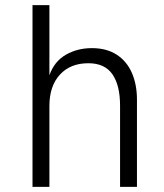

<svg xmlns="http://www.w3.org/2000/svg" viewBox="-20 -730 640 750"><path d="M107 0V-710H173V-436Q192 -490 237 -516Q282 -542 339 -542Q397 -542 436.5 -516Q476 -490 495.5 -444.5Q515 -399 515 -341V0H449V-317Q449 -397 419 -440Q389 -483 325 -483Q255 -483 214 -438.5Q173 -394 173 -316V0Z"/></svg>

Font: Geist Mono Light
Style: Regular
Weight: 300
Monospace: yes
Designer: Basement.studio, Andrés Briganti, Mateo Zaragoza
Foundry: Basement.studio, Vercel, Andrés Briganti, Guido Ferreyra, Mateo Zaragoza
Version: Version 1.500; ttfautohint (v1.8.4.7-5d5b)